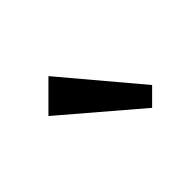

<svg xmlns="http://www.w3.org/2000/svg" viewBox="-56 -824 381 381"><g transform="rotate(-45 134.5 -633.0)"><path d="M197 -538 229 -570 96 -728 40 -672Z"/></g></svg>

Font: MV Cash Light
Style: Regular
Weight: 300
Designer: Rodrigo Fuenzalida
Foundry: fragTYPE
Version: Version 1.100;Glyphs 3.1.2 (3151)